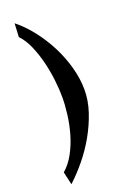

<svg xmlns="http://www.w3.org/2000/svg" viewBox="-171 -881 687 1025"><g transform="rotate(-20 172.5 -368.5)"><path d="M285.2 -363.3Q285.2 -301.8 264.2 -238.8Q243.2 -175.8 209.5 -116.2Q175.8 -56.6 132.8 -4.4Q89.8 47.9 46.9 86.9L30.3 13.7Q66.4 -17.6 91.3 -63.5Q116.2 -109.4 131.3 -161.6Q146.5 -213.9 153.3 -267.6Q160.2 -321.3 160.2 -367.2Q160.2 -408.2 154.3 -461.4Q148.4 -514.6 135.3 -568.4Q122.1 -622.1 101.6 -669.4Q81.1 -716.8 51.8 -747.1L55.7 -824.2Q103.5 -786.1 145 -732.9Q186.5 -679.7 217.8 -618.7Q249 -557.6 267.1 -491.7Q285.2 -425.8 285.2 -363.3Z"/></g></svg>

Font: Slackey
Style: Regular
Weight: 400
Designer: Squid
Foundry: Font Diner, Inc DBA Sideshow
Version: Version 1.000